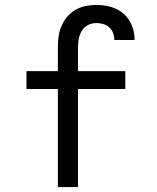

<svg xmlns="http://www.w3.org/2000/svg" viewBox="-20 -763 640 783"><path d="M216 0V-400H88V-473H216V-571Q216 -593 219 -615Q222 -637 231 -657.5Q240 -678 254.5 -695Q269 -712 288 -723Q307 -734 329 -738.5Q351 -743 373 -743Q402 -743 431.5 -735Q461 -727 483.5 -707.5Q506 -688 517.5 -659.5Q529 -631 529 -601V-600H446V-601Q446 -615 441 -628.5Q436 -642 425.5 -651.5Q415 -661 401 -665Q387 -669 373 -669Q355 -669 339 -661Q323 -653 314 -638Q305 -623 301.5 -606Q298 -589 298 -571V-473H491V-400H298V0Z"/></svg>

Font: Iosevka Extended
Style: Regular
Weight: 400
Width: 7
Monospace: yes
Designer: Belleve Invis
Foundry: Belleve Invis
Version: Version 32.5.0; ttfautohint (v1.8.4)